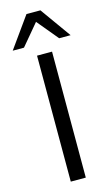

<svg xmlns="http://www.w3.org/2000/svg" viewBox="-169 -987 604 1038"><g transform="rotate(-15 133.0 -468.5)"><path d="M91 0V-705H175V0ZM-29 -765 94 -937H172L295 -765H231L133 -883L34 -765Z"/></g></svg>

Font: Nunito Sans 12pt ExtraLight 11pt
Style: Regular
Weight: 400
Version: Version 3.101;gftools[0.9.27]